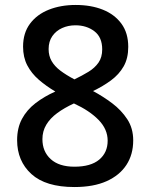

<svg xmlns="http://www.w3.org/2000/svg" viewBox="-20 -744 605 774"><path d="M280 10Q164 10 106.5 -42.5Q49 -95 49 -179Q49 -228 68.5 -264.5Q88 -301 123 -328Q158 -355 203 -375Q166 -397 136.5 -422.5Q107 -448 90 -480.5Q73 -513 73 -556Q73 -611 101 -648.5Q129 -686 177 -705Q225 -724 285 -724Q347 -724 394.5 -705Q442 -686 469.5 -648.5Q497 -611 497 -555Q497 -509 478.5 -476.5Q460 -444 427.5 -420Q395 -396 355 -377Q396 -355 432.5 -327.5Q469 -300 493 -263.5Q517 -227 517 -178Q517 -121 489.5 -79Q462 -37 409.5 -13.5Q357 10 280 10ZM280 -72Q346 -72 380 -100.5Q414 -129 414 -177Q414 -223 377.5 -260.5Q341 -298 278 -327Q239 -309 210.5 -288Q182 -267 166.5 -241Q151 -215 151 -183Q151 -133 184.5 -102.5Q218 -72 280 -72ZM280 -424Q311 -439 336.5 -454.5Q362 -470 377 -491.5Q392 -513 392 -545Q392 -594 360.5 -618Q329 -642 284 -642Q255 -642 230.5 -631Q206 -620 191 -598.5Q176 -577 176 -546Q176 -519 188 -498Q200 -477 223 -459.5Q246 -442 280 -424Z"/></svg>

Font: Noto Sans Oriya Medium
Style: Regular
Weight: 500
Version: Version 2.003